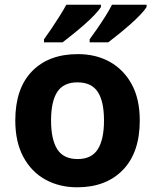

<svg xmlns="http://www.w3.org/2000/svg" viewBox="-20 -786 659 816"><path d="M574 -274Q574 -138 502.5 -64Q431 10 308 10Q232 10 172.5 -23Q113 -56 79 -119.5Q45 -183 45 -274Q45 -410 116 -483Q187 -556 311 -556Q388 -556 447 -523Q506 -490 540 -427.5Q574 -365 574 -274ZM197 -274Q197 -193 223.5 -151.5Q250 -110 310 -110Q369 -110 395.5 -151.5Q422 -193 422 -274Q422 -355 395.5 -395.5Q369 -436 309 -436Q250 -436 223.5 -395.5Q197 -355 197 -274ZM603 -766V-756Q595 -743 576 -723Q557 -703 532 -681Q507 -659 482.5 -639.5Q458 -620 440 -606H361V-619Q375 -638 393 -664Q411 -690 428 -717Q445 -744 456 -766ZM409 -766V-756Q401 -743 382 -723Q363 -703 338 -681Q313 -659 288.5 -639.5Q264 -620 246 -606H167V-619Q181 -638 198.5 -664Q216 -690 233 -717Q250 -744 262 -766Z"/></svg>

Font: Noto Sans IKEA
Style: Bold
Weight: 600
Designer: Monotype Design Team
Foundry: Monotype Imaging Inc.
Version: Version 2.001